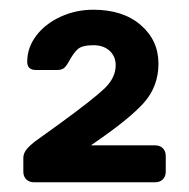

<svg xmlns="http://www.w3.org/2000/svg" viewBox="-20 -725 389 395"><path d="M50 -350Q40 -350 34 -356Q28 -362 28 -372V-400Q28 -408 33 -415.5Q38 -423 52 -434L102 -470Q172 -521 195 -543Q218 -565 218 -591Q218 -609 205.5 -620.5Q193 -632 172 -632Q148 -632 139 -623Q130 -614 122 -599Q116 -588 111 -584.5Q106 -581 98 -581H54Q36 -581 36 -598Q36 -627 54.5 -651.5Q73 -676 104.5 -690.5Q136 -705 172 -705Q233 -705 269.5 -673.5Q306 -642 306 -594Q306 -547 275.5 -513Q245 -479 167 -426H299Q309 -426 315 -420Q321 -414 321 -404V-372Q321 -362 315 -356Q309 -350 299 -350Z"/></svg>

Font: Rubik AZ
Style: Regular
Weight: 500
Designer: Hubert and Fischer
Foundry: Hubert & Fischer
Version: Version 2.000